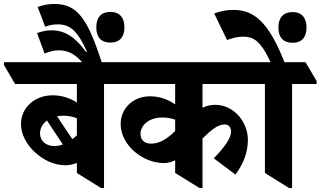

<svg xmlns="http://www.w3.org/2000/svg" viewBox="-85 -940 1618 969"><path d="M245 -106C266 -106 286 -111 303 -118V-67L425 9H440V-516H564V-531L508 -626H-65V-612L-9 -516H303V-422C272 -443 231 -459 181 -459C92 -459 21 -399 21 -314C21 -262 49 -210 92 -171C135 -132 188 -106 245 -106ZM233 -356C262 -356 284 -351 303 -343V-257C295 -250 287 -243 280 -238L203 -353C213 -355 223 -356 233 -356ZM117 -267C117 -293 130 -315 152 -332L232 -211C218 -205 203 -203 189 -203C146 -203 117 -229 117 -267Z M340 -614H432C356 -854 302 -920 189 -920C159 -920 129 -914 105 -905L143 -805C163 -813 183 -817 208 -817C274 -817 310 -776 354 -679L349 -678C299 -747 248 -787 175 -787C148 -787 124 -781 102 -773L140 -670C164 -680 187 -686 212 -686C265 -686 300 -662 340 -614ZM472 -725C518 -725 543 -752 543 -802C543 -852 518 -880 472 -880C426 -880 401 -852 401 -802C401 -752 426 -725 472 -725Z M743 -117C763 -117 782 -123 799 -131V-67L922 9H937V-241C980 -284 1015 -312 1049 -312C1069 -312 1081 -298 1081 -277C1081 -241 1047 -196 994 -141L1103 -59C1142 -111 1166 -168 1166 -235C1166 -277 1150 -319 1123 -352C1094 -386 1052 -411 1001 -411C976 -411 955 -405 937 -396V-516H1259V-531L1203 -626H433V-612L489 -516H799V-413C765 -437 723 -454 672 -454C590 -454 524 -396 524 -314C524 -260 553 -209 596 -173C637 -139 689 -117 743 -117ZM624 -264C624 -309 668 -347 734 -347C759 -347 781 -343 799 -336V-279C757 -237 718 -215 677 -215C643 -215 624 -235 624 -264Z M1374 9H1389V-516H1513V-531L1457 -626H1128V-612L1184 -516H1252V-67Z M1286 -613H1356C1276 -819 1204 -890 1094 -890C1058 -890 1028 -884 996 -872L1061 -738C1089 -749 1117 -755 1142 -755C1178 -755 1204 -744 1227 -716C1248 -692 1265 -661 1286 -613ZM1392 -724C1437 -724 1462 -751 1462 -801C1462 -851 1437 -879 1392 -879C1345 -879 1320 -851 1320 -801C1320 -751 1345 -724 1392 -724Z"/></svg>

Font: Noto Serif Devanagari SemiCondensed ExtraBold
Style: Regular
Weight: 800
Width: 4
Designer: Universal Thirst, Indian Type Foundry and the Monotype Design Team
Foundry: Monotype Imaging Inc.
Version: Version 2.004